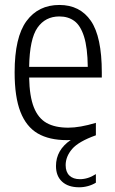

<svg xmlns="http://www.w3.org/2000/svg" viewBox="-20 -570 476 794"><path d="M401 -249.5H100.5Q102 -171.5 120 -126.2Q138 -81 172.8 -61.5Q207.5 -42 262.5 -42Q310 -42 376.5 -62V-10.5Q305 15 278.2 46.2Q251.5 77.5 251.5 113Q251.5 141 267 156Q282.5 171 310.5 171Q344 171 376.5 150V185.5Q362 194.5 344 199.5Q326 204.5 307.5 204.5Q262 204.5 236.8 181.2Q211.5 158 211.5 116.5Q211.5 50.5 272.5 9Q267.5 9.5 257 9.5Q183.5 9.5 136 -18.2Q88.5 -46 64.5 -107.5Q40.5 -169 40.5 -271Q40.5 -416 89.5 -482.8Q138.5 -549.5 225.5 -549.5Q310.5 -549.5 355.8 -483.8Q401 -418 401 -270.5ZM100.5 -293.5H343Q342 -373 327.5 -418.8Q313 -464.5 287.5 -483.2Q262 -502 225.5 -502Q167.5 -502 135 -455.5Q102.5 -409 100.5 -293.5Z"/></svg>

Font: Encode Sans Condensed Light
Style: Regular
Weight: 300
Width: 3
Designer: Multiple Designers
Foundry: Impallari Type
Version: Version 2.000